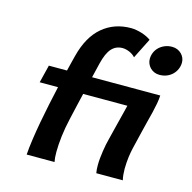

<svg xmlns="http://www.w3.org/2000/svg" viewBox="-112 -895 1008 1008"><g transform="rotate(15 391.5 -391.5)"><path d="M614.3 -652.3Q614.3 -670.4 621.3 -687.3Q628.4 -704.1 641.4 -716.6Q654.3 -729 672.4 -736.6Q690.4 -744.1 711.9 -744.1Q728 -744.1 741 -738.5Q753.9 -732.9 763.2 -723.6Q772.5 -714.4 777.6 -702.4Q782.7 -690.4 782.7 -677.7Q782.7 -659.2 775.6 -642.3Q768.6 -625.5 755.6 -612.5Q742.7 -599.6 724.6 -592Q706.5 -584.5 684.6 -584.5Q668.9 -584.5 656 -590.1Q643.1 -595.7 633.8 -605.2Q624.5 -614.7 619.4 -627Q614.3 -639.2 614.3 -652.3ZM532.2 -639.2Q520 -653.3 500 -661.9Q480 -670.4 461.9 -670.4Q426.8 -670.4 403.3 -644.8Q379.9 -619.1 365.7 -560.1L346.7 -481H717.3Q716.3 -460 711.9 -435.8Q707.5 -411.6 700.9 -384.5Q694.3 -357.4 686.5 -327.9Q678.7 -298.3 671.4 -266.6L649.4 -174.8Q647.5 -166 645 -153.6Q642.6 -141.1 640.6 -126.2Q638.7 -111.3 637.5 -94.7Q636.2 -78.1 636.2 -61.5Q636.2 -45.4 637.7 -29.8Q639.2 -14.2 642.6 0H498.5Q496.6 -9.8 495.8 -20.8Q495.1 -31.7 495.1 -43Q495.1 -62 497.1 -81.8Q499 -101.6 502 -120.8Q504.9 -140.1 508.5 -158Q512.2 -175.8 516.1 -190.4L535.2 -267.1Q542 -294.9 546.9 -313.5Q551.8 -332 554.9 -345.2Q558.1 -358.4 560.3 -367.2Q562.5 -376 564.5 -384.3H324.2Q316.9 -353 308.6 -317.9Q300.3 -282.7 290.5 -238.8Q284.7 -214.4 280.3 -189.5Q275.9 -164.6 272.9 -140.6Q270 -116.7 268.6 -94.7Q267.1 -72.8 267.1 -53.7Q267.1 -20.5 271.5 0H120.1Q122.6 -37.1 129.4 -84Q136.2 -130.9 145.5 -181.9Q154.8 -232.9 165.8 -284.7Q176.8 -336.4 187.5 -384.3H87.9L111.8 -481H210.4Q217.3 -508.3 222.4 -529.8Q227.5 -551.3 231.4 -565.4Q259.3 -674.8 323.5 -729Q387.7 -783.2 478.5 -783.2Q492.2 -783.2 507.3 -780.5Q522.5 -777.8 537.4 -773.2Q552.2 -768.6 565.2 -762.2Q578.1 -755.9 587.4 -749Z"/></g></svg>

Font: Andika New Basic
Style: Bold Italic
Weight: 700
Italic angle: -14°
Designer: Victor Gaultney, Annie Olsen, Pablo Ugerman
Foundry: SIL International
Version: Version 5.500